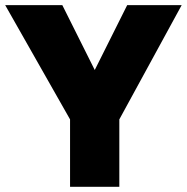

<svg xmlns="http://www.w3.org/2000/svg" viewBox="-20 -720 720 740"><path d="M439.9 -259.8V0H250V-259.8L0 -700.2H220.2L345.2 -450.2L470.2 -700.2H680.2Z"/></svg>

Font: Fivo Sans Heavy
Style: Regular
Weight: 900
Designer: Alexander Slobzheninov
Foundry: Alexander Slobzheninov
Version: 1.0